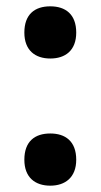

<svg xmlns="http://www.w3.org/2000/svg" viewBox="-20 -625 318 607"><path d="M139 -440C186 -440 221 -465 221 -522C221 -580 187 -605 139 -605C90 -605 57 -580 57 -522C57 -466 91 -440 139 -440ZM139 -38C186 -38 221 -64 221 -120C221 -179 186 -203 139 -203C90 -203 57 -178 57 -120C57 -64 91 -38 139 -38Z"/></svg>

Font: Noto Sans Tamil UI SemiCondensed
Style: Bold
Weight: 700
Width: 4
Designer: Jelle Bosma - Monotype Design Team
Foundry: Monotype Imaging Inc.
Version: Version 2.004